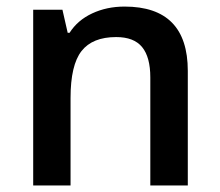

<svg xmlns="http://www.w3.org/2000/svg" viewBox="-20 -570 675 590"><path d="M557.1 0H441.9V-332Q441.9 -394.5 416.7 -425.3Q391.6 -456.1 336.9 -456.1Q264.2 -456.1 230.5 -413.1Q196.8 -370.1 196.8 -269V0H82V-540H171.9L188 -469.2H193.8Q218.3 -507.8 263.2 -528.8Q308.1 -549.8 362.8 -549.8Q557.1 -549.8 557.1 -352.1Z"/></svg>

Font: f0_51262          
Style: Regular
Weight: 600
Foundry: Ascender Corporation
Version: Version 1.10